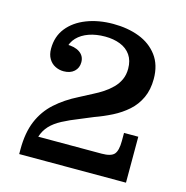

<svg xmlns="http://www.w3.org/2000/svg" viewBox="-103 -788 855 884"><g transform="rotate(15 324.5 -345.5)"><path d="M66 -23Q66 -102 89.5 -158Q113 -214 157.5 -254Q202 -294 262 -324L323 -356Q347 -368 369 -382.5Q391 -397 409.5 -415.5Q428 -434 438.5 -457Q449 -480 449 -509L575 -494Q575 -443 557 -404Q539 -365 507.5 -337Q476 -309 436.5 -289Q397 -269 355 -254L295 -229Q249 -211 215 -193Q181 -175 160.5 -153Q140 -131 130 -100L66 0ZM66 0V-23L130 -100H575V0ZM432 -100Q477 -100 492 -117.5Q507 -135 507 -181V-219H575V-100ZM164 -421Q143 -421 124 -430.5Q105 -440 93.5 -459.5Q82 -479 82 -507Q82 -565 114.5 -606Q147 -647 203.5 -669Q260 -691 330 -691Q399 -691 454 -670Q509 -649 542 -605Q575 -561 575 -494L449 -509Q449 -548 431 -574Q413 -600 381 -612.5Q349 -625 309 -625Q266 -625 232 -613Q198 -601 176.5 -578.5Q155 -556 149 -522L144 -544Q185 -545 209 -528.5Q233 -512 233 -482Q233 -455 214.5 -438Q196 -421 164 -421Z"/></g></svg>

Font: Montagu Slab 120pt Medium
Style: Regular
Weight: 500
Designer: Florian Karsten
Foundry: Florian Karsten
Version: Version 1.000